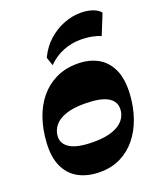

<svg xmlns="http://www.w3.org/2000/svg" viewBox="-151 -911 852 1019"><g transform="rotate(-20 275.0 -401.0)"><path d="M238 14Q169.5 14 118.9 -12.6Q68.3 -39.3 42.5 -94.4Q16.8 -149.5 22.8 -234.5Q27.3 -303.2 47.9 -363.9Q68.5 -424.5 105.8 -470.1Q143 -515.7 196.3 -541.9Q249.5 -568 319.3 -568Q382.3 -568 430.7 -542.2Q479.2 -516.5 505.2 -461.7Q531.2 -407 526 -319Q521.5 -249.3 500.4 -188.6Q479.3 -128 442.3 -82.4Q405.3 -36.8 354 -11.4Q302.8 14 238 14ZM260.7 -148Q324.5 -148 366.3 -162.9Q408 -177.7 429.3 -203.9Q450.5 -230 451.3 -263.5Q452.8 -308 411.3 -331.8Q369.8 -355.5 280 -355.5Q215.8 -355.5 174 -340.5Q132.2 -325.5 111.6 -299.5Q91 -273.5 89.2 -240.2Q87.7 -196.7 129.4 -172.4Q171 -148 260.7 -148ZM193.3 -605.5 177.5 -653Q202.5 -706.2 242.8 -742.4Q283 -778.5 331 -797.2Q379 -816 426.3 -816Q464.3 -816 493.7 -805.7Q523.2 -795.5 537.7 -777L490.8 -661.5Q473 -669.8 443.4 -675.9Q413.8 -682 375.8 -682Q327.3 -682 279.9 -663.3Q232.5 -644.5 193.3 -605.5Z"/></g></svg>

Font: Savate ExtraLight
Style: Italic
Weight: 200
Italic angle: -11°
Designer: Max Esnée
Foundry: Plomb Type
Version: Version 2.000